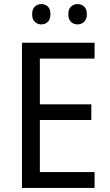

<svg xmlns="http://www.w3.org/2000/svg" viewBox="-20 -924 540 944"><path d="M445 0H88V-714H445V-636H176V-411H429V-334H176V-78H445ZM138 -854Q138 -880 151.5 -892Q165 -904 183 -904Q202 -904 215 -892Q228 -880 228 -854Q228 -829 215 -816.5Q202 -804 183 -804Q165 -804 151.5 -816.5Q138 -829 138 -854ZM316 -854Q316 -880 329.5 -892Q343 -904 361 -904Q380 -904 393.5 -892Q407 -880 407 -854Q407 -829 393.5 -816.5Q380 -804 361 -804Q342 -804 329 -816.5Q316 -829 316 -854Z"/></svg>

Font: Noto Sans Hebrew SemiCondensed
Style: Regular
Weight: 400
Width: 4
Designer: Monotype Design Team
Foundry: Monotype Imaging Inc.
Version: Version 2.003